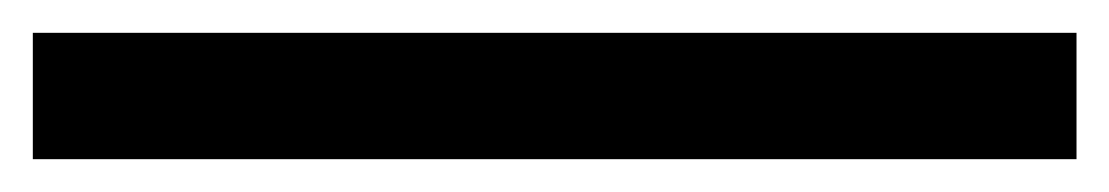

<svg xmlns="http://www.w3.org/2000/svg" viewBox="-22 -20 676 117"><path d="M-2 77V0H634V77Z"/></svg>

Font: Atkinson Hyperlegible Mono ExtraLight
Style: Regular
Weight: 400
Monospace: yes
Version: Version 2.001